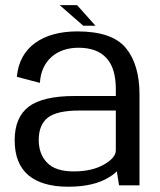

<svg xmlns="http://www.w3.org/2000/svg" viewBox="-20 -720 621 746"><path d="M442.5 0H522V-352.5C522 -430 504.5 -490.5 469 -533.5C433.5 -576.5 370.5 -598 280.5 -598C147 -598 55.5 -537.5 45.5 -421.5L135 -398C140 -485.5 201.5 -534.5 284.5 -534.5C333 -534.5 369 -521.5 393.5 -494.5C418 -468 430 -428 430 -374.5V-347H270.5C187.5 -347 128 -333 91.5 -305.5C55.5 -278 37 -234.5 37 -175.5C37 -114 55 -69 90.5 -39C126 -9.5 177.5 5.5 245 5.5C312 5.5 365 -7 404 -31.5C416 -38.5 426 -46.5 434 -54.5ZM430 -136C430 -116.5 414.5 -98 383.5 -80.5C353 -63 314 -54 266.5 -54C219.5 -54 185 -65 163.5 -87.5C141.5 -109.5 130.5 -139.5 130.5 -176.5C130.5 -216 142.5 -244.5 166 -263C190 -281.5 230.5 -290.5 288 -290.5H430ZM303.5 -620H351L279.5 -700H212Z"/></svg>

Font: Anybody
Style: Regular
Weight: 400
Designer: Tyler Finck
Foundry: Etcetera Type Company
Version: Version 1.110